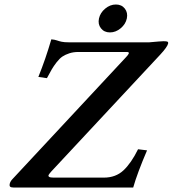

<svg xmlns="http://www.w3.org/2000/svg" viewBox="-20 -833 767 853"><path d="M428.5 -707.3Q414.1 -725.6 419.7 -751Q425.3 -776.4 447.3 -794.7Q469.2 -813 494.9 -813Q520.5 -813 534.7 -794.7Q548.8 -776.4 543.5 -751Q538.1 -725.6 516.1 -707.3Q494.1 -689 468.5 -689Q442.9 -689 428.5 -707.3ZM571.8 0H39.1Q28.8 0 25.1 -3.7Q21.5 -7.3 22.9 -15.1Q25.4 -27.3 36.1 -38.1L540 -579.1Q544.9 -584.5 547.1 -587.2Q549.3 -589.8 551.5 -594Q553.7 -598.1 551.5 -600.1Q549.3 -602.1 543 -602.1H328.1Q306.2 -602.1 288.1 -596.2Q270 -590.3 257.3 -581.8Q244.6 -573.2 231.4 -556.2Q218.3 -539.1 210 -524.9Q201.7 -510.7 188.5 -485.8L150.4 -491.2Q182.6 -570.8 208 -658.2Q222.2 -657.2 232.4 -653.6Q242.7 -649.9 254.2 -647.5Q265.6 -645 286.1 -645H643.1Q695.8 -649.9 707 -649.9Q720.7 -649.9 724.4 -647.7Q728 -645.5 727.1 -640.1Q723.6 -624.5 692.4 -590.8L208.5 -71.8Q199.2 -61.5 196.3 -56.2Q193.4 -50.8 198.2 -47.4Q203.1 -43.9 218.3 -43.9H441.4Q494.1 -43.9 528.6 -76.2Q563 -108.4 593.3 -169.9L633.3 -165Q589.8 -63.5 571.8 0Z"/></svg>

Font: Linux Libertine Slanted
Style: Semibold Slanted
Weight: 600
Designer: Philipp H. Poll
Foundry: Philipp H. Poll
Version: Version 5.1.1